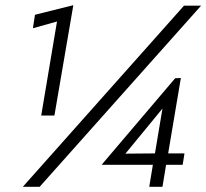

<svg xmlns="http://www.w3.org/2000/svg" viewBox="-20 -721 796 741"><path d="M107 -612 200 -638 139 -275H190L263 -701L115 -664ZM690 -699 68 0H133L756 -699ZM374 -85H570L556 0H607L621 -85H685L692 -129H629L678 -420L656 -419L373 -86H375ZM464 -128 607 -302 578 -129Z"/></svg>

Font: Jost
Style: Italic
Weight: 400
Italic angle: -5°
Version: Version 3.710